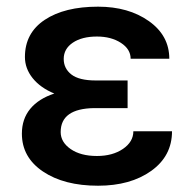

<svg xmlns="http://www.w3.org/2000/svg" viewBox="-20 -558 587 587"><path d="M46.9 -149.4Q46.9 -77.1 111.3 -33.7Q175.8 9.8 279.8 9.8Q378.9 9.8 442.4 -35.6Q505.9 -81.1 505.9 -156.7H387.7Q387.7 -124.5 356 -102.8Q324.2 -81.1 276.4 -81.1Q226.6 -81.1 196 -102.3Q165.5 -123.5 165.5 -154.3Q165.5 -226.1 268.1 -227.5H370.1V-312H272.9Q221.7 -312 198.2 -330.3Q174.8 -348.6 174.8 -377.9Q174.8 -408.7 202.6 -427.5Q230.5 -446.3 276.4 -446.3Q319.8 -446.3 349.6 -427Q379.4 -407.7 379.4 -378.4H497.6Q497.6 -449.2 435.3 -493.4Q373 -537.6 279.8 -537.6Q177.2 -537.6 116.7 -497.3Q56.2 -457 56.2 -383.8Q56.2 -348.6 79.8 -319.1Q103.5 -289.6 146 -272Q98.1 -256.3 72.5 -225.3Q46.9 -194.3 46.9 -149.4Z"/></svg>

Font: FAU Chimera Medium
Style: Regular
Weight: 500
Version: Version 1.002;hotconv 1.0.117;makeotfexe 2.5.65602